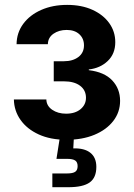

<svg xmlns="http://www.w3.org/2000/svg" viewBox="-20 -573 555 797"><path d="M255.9 7.3Q189.5 7.3 140.9 -14.9Q92.3 -37.1 65.4 -75Q38.6 -112.8 37.6 -160.2H172.4Q172.9 -133.8 196.5 -117.4Q220.2 -101.1 254.4 -101.1Q292 -101.1 314.5 -119.9Q336.9 -138.7 336.9 -167Q336.9 -198.7 312.5 -217Q288.1 -235.4 245.1 -235.4H203.1V-318.8H245.1Q282.2 -318.8 305.4 -336.4Q328.6 -354 328.6 -384.8Q328.6 -413.1 309.3 -430.9Q290 -448.7 256.8 -448.7Q224.6 -448.7 201.9 -432.9Q179.2 -417 178.7 -389.6H48.8Q49.3 -437 76.4 -473.9Q103.5 -510.7 150.9 -531.7Q198.2 -552.7 258.8 -552.7Q318.8 -552.7 363.8 -532.2Q408.7 -511.7 433.6 -476.8Q458.5 -441.9 458.5 -397.9Q458.5 -349.6 427.2 -319.8Q396 -290 348.6 -284.7V-281.7Q413.1 -273.9 445.8 -239.3Q478.5 -204.6 478.5 -154.3Q478.5 -107.4 450.2 -70.8Q421.9 -34.2 371.8 -13.4Q321.8 7.3 255.9 7.3ZM197.3 204.1V147H258.3Q282.2 147 292.2 140.1Q302.2 133.3 302.2 116.7Q302.2 100.1 292.2 93.3Q282.2 86.4 258.3 86.4H214.4L231.4 -21.5H286.6V0L284.2 43Q330.6 41.5 355.2 61.3Q379.9 81.1 379.9 119.6Q379.9 164.6 352.3 184.3Q324.7 204.1 263.7 204.1Z"/></svg>

Font: Inter
Style: 650
Weight: 650
Designer: Rasmus Andersson
Foundry: rsms
Version: Version 4.001;git-66647c0bb